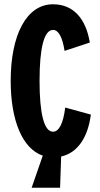

<svg xmlns="http://www.w3.org/2000/svg" viewBox="-20 -728 467 898"><path d="M405 -192 285 -225C276 -151 256 -112 228 -112C186 -112 165 -197 165 -350C165 -503 186 -588 228 -588C254 -588 272 -554 282 -490L400 -529C382 -641 323 -708 228 -708C103 -708 30 -563 30 -350C30 -166 84 -33 180 0L128 150H261L266 4C343 -13 391 -85 405 -192Z"/></svg>

Font: Jakob Semi-Condensed
Style: Regular
Weight: 400
Width: 4
Designer: Alan Madić
Foundry: X Cicéro
Version: Version 1.000;Glyphs 3.1.2 (3151)